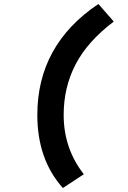

<svg xmlns="http://www.w3.org/2000/svg" viewBox="-20 -763 640 962"><path d="M295 179Q167 36 167 -187Q167 -538 473 -743L550 -655Q418 -555 358.5 -440Q299 -325 299 -187Q299 -19 400 110Z"/></svg>

Font: TypoPRO Source Code Pro
Style: Italic
Weight: 900
Italic angle: -11°
Monospace: yes
Designer: Paul D. Hunt, Teo Tuominen
Foundry: Adobe Systems Incorporated
Version: Version 1.030;PS 1.0;hotconv 1.0.84;makeotf.lib2.5.63406